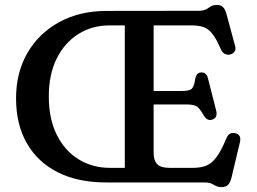

<svg xmlns="http://www.w3.org/2000/svg" viewBox="-20 -744 1048 783"><path d="M415.5 -699.5 792.5 -700Q815 -700 830.5 -712Q846 -724 863.5 -724Q881 -724 889.8 -714.8Q898.5 -705.5 904 -685.5L939 -555.5Q943 -542 936.2 -533Q929.5 -524 917 -521.5Q906.5 -519.5 896.5 -524.5Q886.5 -529.5 879.5 -545.5Q861 -589 843.5 -609.2Q826 -629.5 806 -635Q786 -640.5 759.5 -640.5H606.5V-373H723.5Q755 -373 763.8 -384Q772.5 -395 776 -422Q781 -447.5 799.5 -448.5Q822 -450 828 -425L861.5 -293.5Q869 -263.5 845 -256Q825 -249.5 811 -273Q796.5 -298.5 785 -308.2Q773.5 -318 741.5 -318H606.5V-119.5Q606.5 -89.5 621.2 -74.5Q636 -59.5 671 -59.5H767.5Q798 -59.5 820.5 -68.2Q843 -77 862.5 -102.8Q882 -128.5 903 -179.5Q913.5 -206 938.5 -201Q966.5 -195.5 958 -162L924 -19.5Q919 0.5 910 9.8Q901 19 883.5 19Q866.5 19 851.8 9.5Q837 0 814.5 0H412.5Q298 0 216 -41.2Q134 -82.5 89.8 -159.2Q45.5 -236 45.5 -343Q45.5 -449 92.5 -529.2Q139.5 -609.5 222.8 -654.5Q306 -699.5 415.5 -699.5ZM179 -351Q179 -259 211.8 -193.8Q244.5 -128.5 301 -94Q357.5 -59.5 428 -59.5H489V-640.5H428Q355.5 -640.5 299.5 -605.2Q243.5 -570 211.2 -505.2Q179 -440.5 179 -351Z"/></svg>

Font: Fraunces 9pt SuperSoft
Style: Regular
Weight: 400
Version: Version 1.000;[b76b70a41]